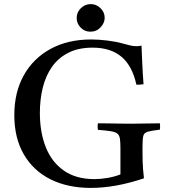

<svg xmlns="http://www.w3.org/2000/svg" viewBox="-20 -904 828 939"><path d="M424 15Q311 15 227 -27Q143 -69 96.5 -149Q50 -229 50 -341Q50 -453 96.5 -536Q143 -619 227.5 -665Q312 -711 426 -711Q464 -711 507 -705.5Q550 -700 581 -691Q600 -686 616 -682Q632 -678 648 -678Q660 -678 672 -681Q674 -637 676 -590Q678 -543 682 -492Q661 -489 647 -490Q627 -582 574 -626.5Q521 -671 433 -671Q363 -671 313.5 -645.5Q264 -620 233.5 -576Q203 -532 189 -474.5Q175 -417 175 -352Q175 -257 204 -184Q233 -111 292.5 -69.5Q352 -28 442 -28Q470 -28 504 -33.5Q538 -39 569 -51V-177Q569 -208 566.5 -225.5Q564 -243 553.5 -251Q543 -259 520.5 -262.5Q498 -266 459 -269Q456 -285 459 -301Q480 -301 510 -300.5Q540 -300 570.5 -299.5Q601 -299 621 -299Q652 -299 692.5 -300Q733 -301 762 -301Q764 -286 762 -270Q721 -265 703 -260Q685 -255 681 -240Q677 -225 677 -189V-157Q677 -110 679.5 -78Q682 -46 684 -32Q545 15 424 15ZM355 -816Q355 -844 375.5 -864Q396 -884 424 -884Q451 -884 471.5 -864Q492 -844 492 -817Q492 -792 472 -770.5Q452 -749 422 -749Q394 -749 374.5 -769Q355 -789 355 -816Z"/></svg>

Font: Tiro Tamil
Style: Regular
Weight: 400
Designer: Tamil: Fernando Mello & Fiona Ross. Latin: John Hudson.
Foundry: Tiro Typeworks Ltd.
Version: Version 1.52